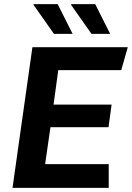

<svg xmlns="http://www.w3.org/2000/svg" viewBox="-20 -916 643 936"><path d="M41 0 138 -686H603L571 -574H264L241 -406H524L509 -296H226L200 -116H510V0ZM426 -751 326 -893 329 -896H444L517 -751ZM243 -751 143 -893 144 -896H261L334 -751Z"/></svg>

Font: Chivo Mono Medium SemiBold
Style: Italic
Weight: 600
Italic angle: -8.05°
Monospace: yes
Version: Version 1.008